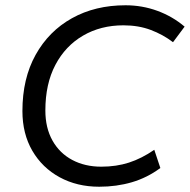

<svg xmlns="http://www.w3.org/2000/svg" viewBox="-20 -698 720 728"><path d="M356 10Q272 10 206 -26Q140 -62 102.5 -126.5Q65 -191 65 -277Q65 -400 115 -490Q165 -580 253 -629Q341 -678 456 -678Q519 -678 576.5 -657Q634 -636 680 -597L636 -538Q598 -567 551.5 -584.5Q505 -602 448 -602Q362 -602 295 -563Q228 -524 190 -452Q152 -380 152 -279Q152 -213 179 -165Q206 -117 254 -91.5Q302 -66 364 -66Q421 -66 469 -81.5Q517 -97 565 -130L588 -61Q538 -24 480 -7Q422 10 356 10Z"/></svg>

Font: Gantari
Style: Italic
Weight: 400
Italic angle: -10°
Designer: Anugrah Pasau
Foundry: Lafontype
Version: Version 1.000; ttfautohint (v1.8.3)